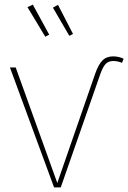

<svg xmlns="http://www.w3.org/2000/svg" viewBox="-20 -811 555 831"><path d="M243 0H214L23 -519H48L228 -19L392 -492Q406 -532 423.5 -549.5Q441 -567 470 -567Q493 -567 515 -557L508 -539Q489 -547 471 -547Q449 -547 437 -534Q425 -521 414 -490ZM193 -661 176 -652 99 -780 122 -791ZM296 -664 280 -656 209 -778 231 -790Z"/></svg>

Font: Fira Sans Thin
Style: Regular
Weight: 100
Designer: bBox Type GmbH & Carrois Corporate GbR & Edenspiekermann AG
Foundry: bBox Type GmbH & Carrois Corporate GbR & Edenspiekermann AG
Version: Version 4.301